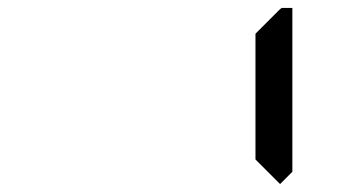

<svg xmlns="http://www.w3.org/2000/svg" viewBox="-20 -509 856 484"><path d="M685 -485 690 -489H717V-76L686 -45L624 -107V-424Z"/></svg>

Font: DSEG7 Classic
Style: Regular
Weight: 400
Designer: Keshikan(Twitter:@keshinomi_88pro)
Version: Version 0.46